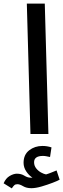

<svg xmlns="http://www.w3.org/2000/svg" viewBox="-80 -739 349 1059"><path d="M88 0 68 -719H167L187 0ZM-15 300 -60 272Q-48 244 -26.5 231.5Q-5 219 13 219Q37 219 54.5 230Q72 241 89 241Q96 241 99 241Q79 228 64.5 206Q50 184 50 159Q50 114 81 90Q112 66 154 66Q180 66 204 74L196 127Q186 125 176.5 123Q167 121 157 121Q108 121 108 156Q108 175 119.5 189.5Q131 204 146.5 212.5Q162 221 174 223Q191 218 205 212Q219 206 232 201L249 252Q239 258 210.5 269Q182 280 149.5 289.5Q117 299 93 299Q66 299 47.5 288Q29 277 16 277Q5 277 -1 282.5Q-7 288 -15 300Z"/></svg>

Font: Noto Sans Arabic Med
Style: Regular
Weight: 500
Designer: Monotype Design Team, Nadine Chahine, Nizar Qandah and Khaled Hosny
Foundry: Monotype Imaging Inc.
Version: Version 2.012; ttfautohint (v1.8.4.7-5d5b)